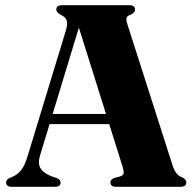

<svg xmlns="http://www.w3.org/2000/svg" viewBox="-20 -720 750 740"><path d="M213.5 -17Q213.5 0 192 0H25.5Q3.5 0 3.5 -17Q3.5 -27.5 17.5 -34.5L31 -40Q48 -48 61.8 -64.8Q75.5 -81.5 86.5 -118.5L234 -603Q241.5 -628 237.2 -641Q233 -654 216.5 -661.5Q197 -672 197 -683Q197 -700 219 -700H478.5Q500.5 -700 500.5 -683Q500.5 -670 481.5 -662.5Q470 -658.5 467.8 -651.2Q465.5 -644 471 -626.5L645 -83Q657 -45 680 -37.5Q698 -29.5 698 -17Q698 0 675.5 0H428Q405.5 0 405.5 -17Q405.5 -28.5 421.5 -34.5L443 -40Q456 -44.5 456.8 -52.8Q457.5 -61 452 -79L401 -241.5H171L135 -123Q124.5 -89 136.8 -70.2Q149 -51.5 181.5 -39.5L198.5 -34Q213.5 -28 213.5 -17ZM183 -281H388.5L284 -613.5Z"/></svg>

Font: Fraunces 72pt S000
Style: Bold
Weight: 700
Version: Version 1.000; ttfautohint (v1.8.3)